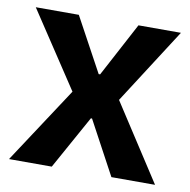

<svg xmlns="http://www.w3.org/2000/svg" viewBox="-65 -586 644 650"><g transform="rotate(10 257.5 -261.0)"><path d="M7 0 179 -262 7 -522H155L256 -336H261L360 -522H506L339 -262L509 0H359L260 -184H256L154 0Z"/></g></svg>

Font: Bricolage Grotesque 96pt ExtraBold 96pt SemiBold
Style: Regular
Weight: 600
Version: Version 1.001;gftools[0.9.33.dev8+g029e19f]